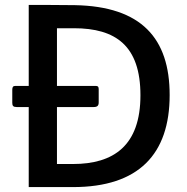

<svg xmlns="http://www.w3.org/2000/svg" viewBox="-20 -762 762 782"><path d="M97 0H277C545 0 671 -134 671 -375C671 -606 556 -736 285 -741C222 -742 108 -742 97 -742V-412H42C34 -412 30 -408 30 -397V-343C30 -331 34 -326 48 -326H97ZM281 -647C451 -647 552 -576 552 -374C552 -169 443 -94 277 -94H212V-326H361C376 -326 382 -331 382 -345V-399C382 -408 379 -412 371 -412H212V-647Z"/></svg>

Font: Cheyenne Sans Medium
Style: Regular
Weight: 500
Designer: The Public Sans project authors (U.S. Web Design System), Libre Franklin designed by Pablo Impallari and Rodrigo Fuenzal
Foundry: The Cheyenne Sans Project Authors
Version: Version 2.007